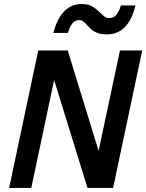

<svg xmlns="http://www.w3.org/2000/svg" viewBox="-20 -924 719 944"><path d="M410.2 0 246.1 -530.8 133.8 0H24.9L168 -675.8H313L464.8 -182.1L569.8 -675.8H679.2L536.1 0ZM242.2 -762.2Q250.5 -794.4 263.2 -820.6Q275.9 -846.7 293 -865.5Q310.1 -884.3 332.3 -894.3Q354.5 -904.3 381.8 -904.3Q412.1 -904.3 431.2 -893.6Q450.2 -882.8 464.1 -869.6Q478 -856.4 489.7 -845.7Q501.5 -835 517.1 -835Q539.6 -835 553 -852.3Q566.4 -869.6 574.2 -897H646Q638.2 -864.7 626 -838.6Q613.8 -812.5 596.7 -793.7Q579.6 -774.9 556.6 -764.9Q533.7 -754.9 503.9 -754.9Q481.4 -754.9 465.3 -760Q449.2 -765.1 437.7 -772.9Q426.3 -780.8 418 -790Q409.7 -799.3 402.1 -807.1Q394.5 -814.9 387 -820.1Q379.4 -825.2 369.1 -825.2Q348.6 -825.2 335.4 -808.3Q322.3 -791.5 314 -762.2Z"/></svg>

Font: Clear Sans Medium
Style: Italic
Weight: 500
Italic angle: -12°
Foundry: Intel Corporation
Version: Version 1.00